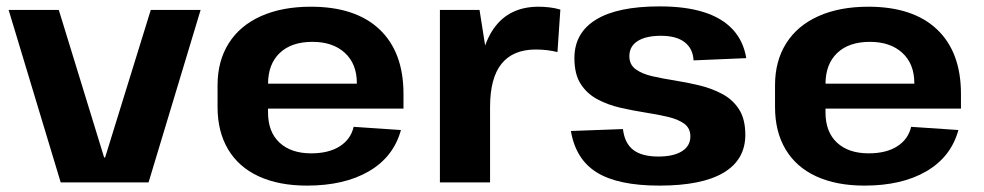

<svg xmlns="http://www.w3.org/2000/svg" viewBox="-20 -571 3079 601"><path d="M7 -540H164L306 -78H309L452 -540H608L445 0H170Z M941 10Q853 10 790 -19Q727 -48 694 -103.5Q661 -159 661 -236V-304Q661 -380 696 -435.5Q731 -491 797 -520.5Q863 -550 953 -550Q1093 -550 1168 -479Q1243 -408 1243 -277V-231H790V-309H1118L1097 -279V-311Q1097 -371 1059.5 -405.5Q1022 -440 958 -440Q892 -440 855.5 -405Q819 -370 819 -308V-219Q819 -158 855 -124.5Q891 -91 954 -91Q1009 -91 1043.5 -113Q1078 -135 1087 -174L1235 -164Q1212 -80 1135 -35Q1058 10 941 10Z M1357 -540H1481L1514 -331V0H1357ZM1477 -277Q1477 -412 1525 -481Q1573 -550 1666 -550Q1682 -550 1699.5 -548Q1717 -546 1734 -541L1725 -408Q1693 -416 1657 -416Q1586 -416 1550 -371.5Q1514 -327 1514 -236Z M2044 10Q1915 10 1848.5 -31Q1782 -72 1767 -161L1930 -167Q1935 -123 1962 -102Q1989 -81 2041 -81Q2088 -81 2114.5 -97.5Q2141 -114 2141 -144Q2141 -170 2121.5 -184Q2102 -198 2069.5 -205.5Q2037 -213 1998.5 -219Q1960 -225 1921 -234Q1882 -243 1849.5 -260.5Q1817 -278 1797.5 -308.5Q1778 -339 1778 -389Q1778 -468 1845.5 -509.5Q1913 -551 2045 -551Q2126 -551 2183 -533Q2240 -515 2273.5 -479Q2307 -443 2316 -389L2151 -382Q2149 -419 2123 -439Q2097 -459 2049 -459Q2002 -459 1976 -442.5Q1950 -426 1950 -395Q1950 -369 1969.5 -354.5Q1989 -340 2021.5 -332.5Q2054 -325 2092.5 -319Q2131 -313 2170 -303.5Q2209 -294 2241.5 -276.5Q2274 -259 2293.5 -228.5Q2313 -198 2313 -149Q2313 -71 2245 -30.5Q2177 10 2044 10Z M2686 10Q2598 10 2535 -19Q2472 -48 2439 -103.5Q2406 -159 2406 -236V-304Q2406 -380 2441 -435.5Q2476 -491 2542 -520.5Q2608 -550 2698 -550Q2838 -550 2913 -479Q2988 -408 2988 -277V-231H2535V-309H2863L2842 -279V-311Q2842 -371 2804.5 -405.5Q2767 -440 2703 -440Q2637 -440 2600.5 -405Q2564 -370 2564 -308V-219Q2564 -158 2600 -124.5Q2636 -91 2699 -91Q2754 -91 2788.5 -113Q2823 -135 2832 -174L2980 -164Q2957 -80 2880 -35Q2803 10 2686 10Z"/></svg>

Font: Pathway Extreme 8pt Thin 12pt
Style: Bold
Weight: 700
Version: Version 1.001;gftools[0.9.26]